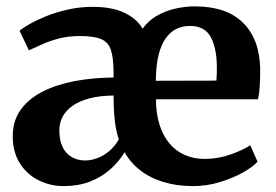

<svg xmlns="http://www.w3.org/2000/svg" viewBox="-20 -588 888 618"><path d="M185.5 11Q141.5 11 103.8 -8Q66 -27 43.5 -63Q21 -99 21 -149.5Q21 -199.5 46.8 -235Q72.5 -270.5 117.2 -293.2Q162 -316 220.8 -327Q279.5 -338 345.5 -338.5V-358Q345 -402.5 337 -427.2Q329 -452 306 -462Q283 -472 238.5 -472Q200 -472 170.2 -464.2Q140.5 -456.5 116.8 -445.8Q93 -435 73 -426L43 -489Q52.5 -497.5 74.8 -510.2Q97 -523 128.5 -535.8Q160 -548.5 198.5 -557.2Q237 -566 278.5 -566Q339.5 -566 379.8 -547.2Q420 -528.5 439 -495.5Q455.5 -519.5 482 -535.5Q508.5 -551.5 541 -559.5Q573.5 -567.5 607 -567.5Q708.5 -567.5 762 -515Q815.5 -462.5 817.5 -366.5Q817.5 -334 816 -310.2Q814.5 -286.5 810.5 -268.5H482Q482 -223.5 493 -188Q504 -152.5 524.5 -127.5Q545 -102.5 574 -89.5Q603 -76.5 638.5 -76.5Q682 -76.5 722.2 -90.8Q762.5 -105 785.5 -120.5L809 -67.5Q793 -50 760.5 -32Q728 -14 686.5 -1.5Q645 11 600.5 11Q549.5 11 506.5 -2Q463.5 -15 431.8 -39.5Q400 -64 381 -98Q362.5 -67 334.2 -42.2Q306 -17.5 268.8 -3.2Q231.5 11 185.5 11ZM481.5 -328 676.5 -328.5Q677.5 -337 677.8 -349.5Q678 -362 678 -371Q678 -431 658.8 -467.8Q639.5 -504.5 591.5 -504.5Q569 -504.5 549.5 -495.8Q530 -487 514.8 -466.8Q499.5 -446.5 490.8 -412.5Q482 -378.5 481.5 -328ZM255 -71.5Q272.5 -71.5 292.5 -78.8Q312.5 -86 331 -101.2Q349.5 -116.5 362.5 -139.5Q353 -167 349.2 -203.2Q345.5 -239.5 345.5 -280.5Q299.5 -280 266.5 -271Q233.5 -262 212.2 -246.5Q191 -231 181 -211.2Q171 -191.5 171 -169Q171 -121 194 -96.2Q217 -71.5 255 -71.5Z"/></svg>

Font: Merriweather 24pt
Style: Bold
Weight: 700
Designer: Eben Sorkin
Foundry: Eben Sorkin
Version: Version 2.100